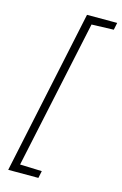

<svg xmlns="http://www.w3.org/2000/svg" viewBox="-134 -800 639 1008"><g transform="rotate(15 186.0 -296.5)"><path d="M19 150 208 -743H372L364 -704L244 -700L72 107L191 111L183 150Z"/></g></svg>

Font: Saira ExtraLight
Style: Italic
Weight: 200
Italic angle: -12°
Designer: Hector Gatti with collaboration of the Omnibus-Type team
Foundry: Omnibus-Type
Version: Version 1.100; ttfautohint (v1.8.3)